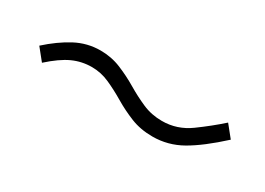

<svg xmlns="http://www.w3.org/2000/svg" viewBox="-17 -573 611 442"><g transform="rotate(30 288.0 -351.5)"><path d="M374 -294Q342 -294 316 -304.5Q290 -315 266.5 -329Q243 -343 220.5 -353Q198 -363 174 -363Q147 -363 123 -352Q99 -341 69 -314L44 -345Q75 -373 106 -389.5Q137 -406 172 -406Q201 -406 226.5 -395.5Q252 -385 275.5 -371Q299 -357 323 -346.5Q347 -336 375 -336Q415 -336 448 -360Q481 -384 509 -409L534 -378Q487 -335 451 -314.5Q415 -294 374 -294Z"/></g></svg>

Font: MuseoModerno ExtraLight
Style: Regular
Weight: 200
Designer: Pablo Cosgaya, Héctor Gatti, Marcela Romero, and the Authors of The MuseoModerno Project.
Foundry: Omnibus-Type Team
Version: Version 1.001